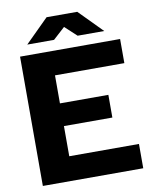

<svg xmlns="http://www.w3.org/2000/svg" viewBox="-98 -992 854 1066"><g transform="rotate(-10 329.0 -459.5)"><path d="M56 0V-729H620V-593H229V-137H622V0ZM213 -307V-435H502V-307ZM107 -788 239 -919H412L541 -788H391L325 -849L258 -788Z"/></g></svg>

Font: Hubot Sans
Style: Bold
Weight: 700
Designer: Deni Anggara
Foundry: GitHub, Inc., Subsidiary of Microsoft Corporation
Version: Version 2.000